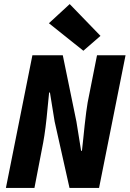

<svg xmlns="http://www.w3.org/2000/svg" viewBox="-20 -922 640 942"><path d="M9 0 139 -651H288L355 -325L378 -182H382Q385 -208 388.5 -241.5Q392 -275 395.5 -309Q399 -343 403 -372Q407 -401 410 -419L456 -651H596L466 0H321L248 -326L225 -468H221Q217 -433 213 -387.5Q209 -342 203.5 -298.5Q198 -255 192 -223L149 0ZM389 -673 220 -808 322 -902 473 -746Z"/></svg>

Font: Source Code Pro ExtraBold
Style: Italic
Weight: 800
Italic angle: -11°
Monospace: yes
Designer: Paul D. Hunt, Teo Tuominen
Foundry: Adobe Systems Incorporated
Version: Version 1.016;hotconv 1.0.116;makeotfexe 2.5.65601